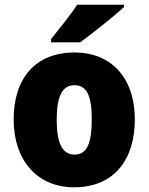

<svg xmlns="http://www.w3.org/2000/svg" viewBox="-20 -786 633 816"><path d="M507 -756V-766H308C279 -721 231 -663 197 -620V-606H321C374 -645 467 -719 507 -756ZM553 -278C553 -461 447 -563 298 -563C129 -563 38 -452 38 -278C38 -107 136 10 295 10C466 10 553 -109 553 -278ZM221 -277C221 -375 244 -424 296 -424C351 -424 370 -375 370 -278C370 -180 351 -129 297 -129C243 -129 221 -181 221 -277Z"/></svg>

Font: Noto Sans Thai Looped SemiCondensed Black
Style: Regular
Weight: 900
Width: 4
Designer: Sasikarn Vongin, Ben Mitchell
Foundry: The Fontpad Ltd
Version: Version 1.001